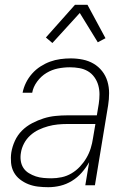

<svg xmlns="http://www.w3.org/2000/svg" viewBox="-20 -771 540 799"><path d="M181 8Q159 8 138 5.5Q117 3 98 -4.5Q79 -12 63 -24.5Q47 -37 37.5 -54.5Q28 -72 26 -93.5Q24 -115 27 -136Q31 -161 42 -185Q53 -209 71.5 -227.5Q90 -246 114 -258.5Q138 -271 162 -278.5Q186 -286 211 -288.5Q236 -291 260 -291H383L391 -339Q394 -359 394 -378.5Q394 -398 389 -416Q384 -434 373 -449.5Q362 -465 346 -474.5Q330 -484 310.5 -487.5Q291 -491 271 -491Q246 -491 221 -486Q196 -481 173.5 -467.5Q151 -454 134.5 -431.5Q118 -409 114 -385H74Q78 -406 88 -426.5Q98 -447 113.5 -464.5Q129 -482 148.5 -494.5Q168 -507 188.5 -514.5Q209 -522 231 -525Q253 -528 274 -528Q300 -528 324.5 -523Q349 -518 369.5 -506Q390 -494 405 -475Q420 -456 427 -432.5Q434 -409 434 -383.5Q434 -358 430 -333L375 0H335L351 -96Q338 -73 320 -52.5Q302 -32 279 -18Q256 -4 231 2Q206 8 181 8ZM194 -29Q215 -29 236.5 -33.5Q258 -38 277.5 -49.5Q297 -61 312.5 -77.5Q328 -94 339.5 -113.5Q351 -133 357.5 -154Q364 -175 367 -196L377 -255H260Q240 -255 220 -253Q200 -251 180 -245.5Q160 -240 141 -231Q122 -222 106 -207.5Q90 -193 80 -174Q70 -155 67 -135Q64 -118 66.5 -101.5Q69 -85 77.5 -72Q86 -59 100 -50.5Q114 -42 129 -37Q144 -32 161 -30.5Q178 -29 194 -29ZM198 -592 171 -615 292 -751H344L419 -612L387 -595L312 -717Z"/></svg>

Font: Iosevka Term Curly XLt Obl
Style: Regular
Weight: 200
Italic angle: -9°
Designer: Belleve Invis
Foundry: Belleve Invis
Version: Version 32.3.0